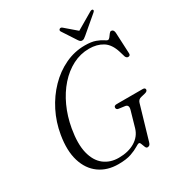

<svg xmlns="http://www.w3.org/2000/svg" viewBox="-205 -1016 1086 1165"><g transform="rotate(-30 338.0 -433.0)"><path d="M466 -713.5Q512.5 -713.5 540.8 -703Q569 -692.5 584 -682Q599 -671.5 605.5 -671.5Q613 -671.5 620.2 -681Q627.5 -690.5 634.5 -700.2Q641.5 -710 649 -710Q666 -710 668.5 -686.5L675.5 -539Q677 -521.5 661 -521Q655 -520.5 650 -525Q645 -529.5 643 -535L631.5 -573.5Q612.5 -635 573 -659.2Q533.5 -683.5 478.5 -683.5Q418 -683.5 363.8 -655.5Q309.5 -627.5 265.2 -577.5Q221 -527.5 190.5 -461Q160 -394.5 146.5 -317.5Q129 -217 145.2 -151Q161.5 -85 203.8 -52.2Q246 -19.5 305.5 -19.5Q373 -19.5 419.2 -47.5Q465.5 -75.5 480 -125L511.5 -235Q521.5 -269.5 493.5 -272.5L452.5 -278Q437 -280 437 -294Q437 -308.5 457.5 -308.5H639Q656.5 -308.5 656 -294.5Q654.5 -282.5 635 -278L608 -271.5Q586.5 -267 580.5 -246L511.5 -10Q508 3 502.2 7.8Q496.5 12.5 487.5 12.5Q479.5 12.5 474.5 0.5Q469.5 -11.5 465.2 -23.5Q461 -35.5 454.5 -35.5Q447 -35.5 428.2 -23.5Q409.5 -11.5 374.8 0.8Q340 13 284.5 13Q206.5 13 151.8 -26.5Q97 -66 74.5 -139.8Q52 -213.5 69.5 -317Q83 -398 119.2 -469.8Q155.5 -541.5 208.8 -596.2Q262 -651 327.8 -682.2Q393.5 -713.5 466 -713.5ZM498.5 -763Q489.5 -755.5 483 -751.2Q476.5 -747 468.5 -747Q460.5 -747 455.8 -751.2Q451 -755.5 446 -763L383 -859.5Q376.5 -870 386 -877Q395 -882.5 404.5 -874L482.5 -807L597 -874Q611.5 -882.5 617.5 -877Q624.5 -870 612 -859.5Z"/></g></svg>

Font: Fraunces 72pt S050 Light
Style: Italic
Weight: 300
Italic angle: -16°
Version: Version 1.000; ttfautohint (v1.8.3)